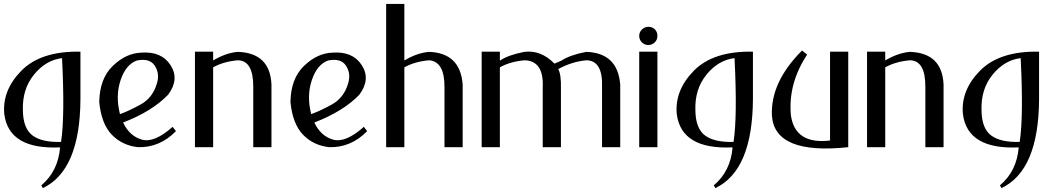

<svg xmlns="http://www.w3.org/2000/svg" viewBox="-20 -752 5425 981"><path d="M199 209C325.7 149 389.7 -2.3 391 -245V-488C256.3 -490.7 155.8 -458.3 89.5 -391C23.2 -323.7 -6 -249.3 2 -168C18 -47.3 113 9 287 1C280.3 82.3 248.3 147 191 195ZM97 -188C94.3 -260 113.2 -320.8 153.5 -370.5C193.8 -420.2 241.7 -448.3 297 -455C307 -256.3 305.3 -113.7 292 -27C226.7 -25 178 -36 146 -60C114 -84 97.7 -126.7 97 -188Z M556 -415C600.7 -458.3 649 -481 701 -483C770.3 -488.3 820.5 -467 851.5 -419C882.5 -371 878.3 -320.7 839 -268C784.3 -211.3 707.7 -164 609 -126C631 -79.3 663.2 -50.2 705.5 -38.5C747.8 -26.8 800 -48.7 862 -104L879 -82C823.7 -25.3 759 2 685 0C631 -6 586.3 -27.3 551 -64C515.7 -100.7 494.3 -156.3 487 -231C488.3 -310.3 511.3 -371.7 556 -415ZM771 -416C753.7 -442.7 723.3 -451.7 680 -443C642.7 -430.3 614.8 -397.2 596.5 -343.5C578.2 -289.8 577 -231.7 593 -169C620.3 -178.3 655.2 -194.5 697.5 -217.5C739.8 -240.5 768 -277 782 -327C792 -359.7 788.3 -389.3 771 -416Z M1069 -443C1111 -468.3 1152.7 -483 1194 -487C1304.7 -483.7 1362.3 -428 1367 -320V0H1274V-306C1274.7 -396.7 1248.7 -442.7 1196 -444C1147.3 -440 1105 -428 1069 -408V0H976V-488H1069Z M1533 -415C1577.7 -458.3 1626 -481 1678 -483C1747.3 -488.3 1797.5 -467 1828.5 -419C1859.5 -371 1855.3 -320.7 1816 -268C1761.3 -211.3 1684.7 -164 1586 -126C1608 -79.3 1640.2 -50.2 1682.5 -38.5C1724.8 -26.8 1777 -48.7 1839 -104L1856 -82C1800.7 -25.3 1736 2 1662 0C1608 -6 1563.3 -27.3 1528 -64C1492.7 -100.7 1471.3 -156.3 1464 -231C1465.3 -310.3 1488.3 -371.7 1533 -415ZM1748 -416C1730.7 -442.7 1700.3 -451.7 1657 -443C1619.7 -430.3 1591.8 -397.2 1573.5 -343.5C1555.2 -289.8 1554 -231.7 1570 -169C1597.3 -178.3 1632.2 -194.5 1674.5 -217.5C1716.8 -240.5 1745 -277 1759 -327C1769 -359.7 1765.3 -389.3 1748 -416Z M2046 -443C2088 -468.3 2129.7 -483 2171 -487C2278.3 -483.7 2336 -428 2344 -320V0H2251V-306C2251.7 -393.3 2225.7 -439.3 2173 -444C2124.3 -440 2082 -428 2046 -408V0H1953V-732H2046Z M2848 -442C2877.3 -461.3 2919.7 -476.3 2975 -487C3082.3 -483.7 3140.3 -428 3149 -320V0H3056V-306C3059.3 -396.7 3033 -442.7 2977 -444C2928.3 -440 2880 -425 2832 -399C2842.7 -381 2847.3 -347 2846 -297V0H2753V-306C2757 -396 2726.3 -442 2661 -444C2612.3 -440 2570 -428 2534 -408V0H2441V-488H2534V-442C2562 -461.3 2603.7 -476.3 2659 -487C2715 -494.3 2766.3 -474.3 2813 -427Z M3246 0V-488H3339V0ZM3246 -569C3246 -555.7 3250.5 -544.5 3259.5 -535.5C3268.5 -526.5 3279.3 -522 3292 -522C3305.3 -522 3316.5 -526.5 3325.5 -535.5C3334.5 -544.5 3339 -555.7 3339 -569C3339 -582.3 3334.7 -593.3 3326 -602C3317.3 -610.7 3306.7 -615 3294 -615C3280.7 -615 3269.3 -610.5 3260 -601.5C3250.7 -592.5 3246 -581.7 3246 -569Z M3635 209C3761.7 149 3825.7 -2.3 3827 -245V-488C3692.3 -490.7 3591.8 -458.3 3525.5 -391C3459.2 -323.7 3430 -249.3 3438 -168C3454 -47.3 3549 9 3723 1C3716.3 82.3 3684.3 147 3627 195ZM3533 -188C3530.3 -260 3549.2 -320.8 3589.5 -370.5C3629.8 -420.2 3677.7 -448.3 3733 -455C3743 -256.3 3741.3 -113.7 3728 -27C3662.7 -25 3614 -36 3582 -60C3550 -84 3533.7 -126.7 3533 -188Z M3924 -161C3918.7 -275 3970 -386 4078 -494L4104 -473C4038.7 -374.3 4011 -271 4021 -163C4035 -63 4101.7 -20 4221 -34V-488H4314V0C4063.3 26.7 3933.3 -27 3924 -161Z M4503 -443C4545 -468.3 4586.7 -483 4628 -487C4738.7 -483.7 4796.3 -428 4801 -320V0H4708V-306C4708.7 -396.7 4682.7 -442.7 4630 -444C4581.3 -440 4539 -428 4503 -408V0H4410V-488H4503Z M5097 209C5223.7 149 5287.7 -2.3 5289 -245V-488C5154.3 -490.7 5053.8 -458.3 4987.5 -391C4921.2 -323.7 4892 -249.3 4900 -168C4916 -47.3 5011 9 5185 1C5178.3 82.3 5146.3 147 5089 195ZM4995 -188C4992.3 -260 5011.2 -320.8 5051.5 -370.5C5091.8 -420.2 5139.7 -448.3 5195 -455C5205 -256.3 5203.3 -113.7 5190 -27C5124.7 -25 5076 -36 5044 -60C5012 -84 4995.7 -126.7 4995 -188Z"/></svg>

Font: Neocyr
Style: Regular
Weight: 400
Designer: Viktar Palstsiuk <vipals@gmail.com>
Version: 1.00